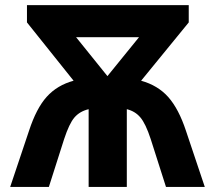

<svg xmlns="http://www.w3.org/2000/svg" viewBox="-20 -734 844 754"><path d="M171.9 0 231.9 -188C245.1 -228 258.3 -256.3 272.5 -272.9C286.6 -289.1 305.2 -299.8 328.1 -305.2V0H478V-305.2C500 -299.8 517.6 -289.1 531.2 -272.9C544.9 -256.8 558.6 -228.5 571.8 -188L631.8 0H784.2L710 -221.2C691.4 -277.3 668.5 -321.3 641.1 -352.5C613.8 -383.3 578.1 -404.8 534.2 -417L721.2 -646V-713.9H85.9V-646L269 -417C226.1 -405.3 190.9 -384.3 163.6 -354C136.2 -323.7 113.3 -279.3 94.2 -221.2L20 0ZM278.8 -587.9H525.9L401.9 -435.1Z"/></svg>

Font: Noto Reveo Sans
Style: Bold
Weight: 700
Designer: Monotype Design team
Foundry: Monotype Imaging Inc.
Version: Version 1.04